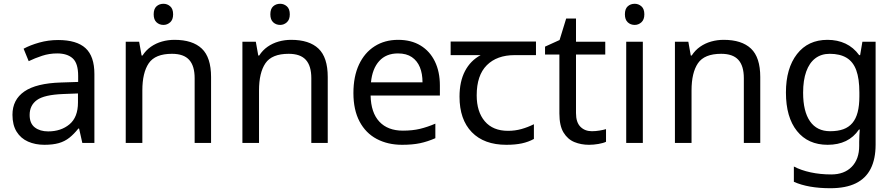

<svg xmlns="http://www.w3.org/2000/svg" viewBox="-20 -757 4743 1017"><path d="M288 -545Q386 -545 433 -502Q480 -459 480 -365V0H416L399 -76H395Q372 -47 347.5 -27.5Q323 -8 291.5 1Q260 10 215 10Q167 10 128.5 -7Q90 -24 68 -59.5Q46 -95 46 -149Q46 -229 109 -272.5Q172 -316 303 -320L394 -323V-355Q394 -422 365 -448Q336 -474 283 -474Q241 -474 203 -461.5Q165 -449 132 -433L105 -499Q140 -518 188 -531.5Q236 -545 288 -545ZM314 -259Q214 -255 175.5 -227Q137 -199 137 -148Q137 -103 164.5 -82Q192 -61 235 -61Q303 -61 348 -98.5Q393 -136 393 -214V-262Z M846 -737Q866 -737 881.5 -723.5Q897 -710 897 -681Q897 -653 881.5 -639Q866 -625 846 -625Q824 -625 809 -639Q794 -653 794 -681Q794 -710 809 -723.5Q824 -737 846 -737ZM904 -546Q1000 -546 1049 -499.5Q1098 -453 1098 -349V0H1011V-343Q1011 -408 982 -440Q953 -472 891 -472Q802 -472 768 -422Q734 -372 734 -278V0H646V-536H717L730 -463H735Q753 -491 779.5 -509.5Q806 -528 838 -537Q870 -546 904 -546Z M1464 -737Q1484 -737 1499.5 -723.5Q1515 -710 1515 -681Q1515 -653 1499.5 -639Q1484 -625 1464 -625Q1442 -625 1427 -639Q1412 -653 1412 -681Q1412 -710 1427 -723.5Q1442 -737 1464 -737ZM1522 -546Q1618 -546 1667 -499.5Q1716 -453 1716 -349V0H1629V-343Q1629 -408 1600 -440Q1571 -472 1509 -472Q1420 -472 1386 -422Q1352 -372 1352 -278V0H1264V-536H1335L1348 -463H1353Q1371 -491 1397.5 -509.5Q1424 -528 1456 -537Q1488 -546 1522 -546Z M2089 -546Q2158 -546 2207.5 -516Q2257 -486 2283.5 -431.5Q2310 -377 2310 -304V-251H1943Q1945 -160 1989.5 -112.5Q2034 -65 2114 -65Q2165 -65 2204.5 -74.5Q2244 -84 2286 -102V-25Q2245 -7 2205 1.5Q2165 10 2110 10Q2034 10 1975.5 -21Q1917 -52 1884.5 -113.5Q1852 -175 1852 -264Q1852 -352 1881.5 -415Q1911 -478 1964.5 -512Q2018 -546 2089 -546ZM2088 -474Q2025 -474 1988.5 -433.5Q1952 -393 1945 -321H2218Q2218 -367 2204 -401Q2190 -435 2161.5 -454.5Q2133 -474 2088 -474Z M2662 10Q2544 10 2479 -57Q2414 -124 2414 -245Q2414 -325 2443 -380.5Q2472 -436 2526 -465H2367V-537H2819V-465H2706Q2612 -465 2558.5 -411.5Q2505 -358 2505 -252Q2505 -165 2548 -114.5Q2591 -64 2671 -64Q2708 -64 2742 -73.5Q2776 -83 2808 -99V-21Q2779 -5 2744 2.5Q2709 10 2662 10Z M3115 -62Q3135 -62 3156 -65.5Q3177 -69 3190 -73V-6Q3176 1 3150 5.5Q3124 10 3100 10Q3058 10 3022.5 -4.5Q2987 -19 2965 -55Q2943 -91 2943 -156V-468H2867V-510L2944 -545L2979 -659H3031V-536H3186V-468H3031V-158Q3031 -109 3054.5 -85.5Q3078 -62 3115 -62Z M3385 -536V0H3297V-536ZM3342 -737Q3362 -737 3377.5 -723.5Q3393 -710 3393 -681Q3393 -653 3377.5 -639Q3362 -625 3342 -625Q3320 -625 3305 -639Q3290 -653 3290 -681Q3290 -710 3305 -723.5Q3320 -737 3342 -737Z M3813 -546Q3909 -546 3958 -499.5Q4007 -453 4007 -349V0H3920V-343Q3920 -408 3891 -440Q3862 -472 3800 -472Q3711 -472 3677 -422Q3643 -372 3643 -278V0H3555V-536H3626L3639 -463H3644Q3662 -491 3688.5 -509.5Q3715 -528 3747 -537Q3779 -546 3813 -546Z M4363 -546Q4416 -546 4458.5 -526Q4501 -506 4531 -465H4536L4548 -536H4618V9Q4618 85 4592 136.5Q4566 188 4513 214Q4460 240 4378 240Q4320 240 4271.5 231.5Q4223 223 4185 206V125Q4223 145 4274 156Q4325 167 4383 167Q4452 167 4491.5 126.5Q4531 86 4531 16V-5Q4531 -17 4532 -39.5Q4533 -62 4534 -71H4530Q4502 -30 4460.5 -10Q4419 10 4364 10Q4260 10 4201.5 -63Q4143 -136 4143 -267Q4143 -395 4201.5 -470.5Q4260 -546 4363 -546ZM4375 -472Q4330 -472 4298.5 -448Q4267 -424 4250.5 -378Q4234 -332 4234 -266Q4234 -167 4270.5 -114.5Q4307 -62 4377 -62Q4418 -62 4447 -72.5Q4476 -83 4495 -105.5Q4514 -128 4523 -163Q4532 -198 4532 -246V-267Q4532 -340 4515.5 -385Q4499 -430 4464 -451Q4429 -472 4375 -472Z"/></svg>

Font: uguzrati85
Style: Book
Weight: 400
Designer: Jelle Bosma - Monotype Design Team, Universal Thirst
Foundry: Monotype Imaging Inc.
Version: Version 2.106